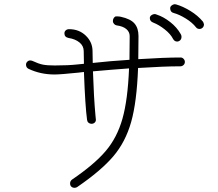

<svg xmlns="http://www.w3.org/2000/svg" viewBox="-20 -888 1040 915"><path d="M861 -593Q861 -584 854.5 -578Q848 -572 839 -572Q763 -572 638 -564Q632 -402 605 -306.5Q578 -211 519.5 -142.5Q461 -74 347 4Q341 7 335 7Q326 7 320 1.5Q314 -4 314 -14Q314 -25 323 -32Q429 -104 483.5 -168Q538 -232 563.5 -322Q589 -412 595 -562Q511 -556 423 -548Q427 -424 435 -337Q437 -323 437 -317Q437 -309 431 -303.5Q425 -298 416 -298Q408 -298 402 -303Q396 -308 395 -316Q386 -381 380 -545L355 -542Q268 -533 240 -533Q173 -533 116 -560Q104 -566 104 -580Q104 -588 110 -594Q116 -600 124 -600Q128 -600 134 -598Q164 -584 184.5 -580Q205 -576 241 -576Q305 -576 350 -581L380 -584Q379 -607 379 -644Q379 -669 359 -685.5Q339 -702 307 -707Q287 -711 287 -729Q287 -738 293.5 -743.5Q300 -749 309 -749Q357 -749 389 -718Q421 -687 421 -644Q421 -610 422 -588Q502 -597 597 -603Q598 -638 598 -716Q598 -736 582 -749.5Q566 -763 536 -767Q529 -768 523.5 -774Q518 -780 518 -788Q518 -797 523 -803.5Q528 -810 534 -810Q549 -810 556 -808Q602 -798 621 -776Q640 -754 640 -716Q640 -640 639 -606Q764 -614 841 -614Q849 -614 855 -607.5Q861 -601 861 -593ZM914 -758Q896 -781 865 -800Q834 -819 808 -826Q791 -830 791 -849Q791 -856 797.5 -861.5Q804 -867 812 -868Q817 -868 819 -867Q851 -858 887 -836Q923 -814 947 -785Q950 -781 952 -772Q952 -762 945.5 -756Q939 -750 931 -750Q920 -750 914 -758ZM805 -702Q793 -726 765 -748Q737 -770 711 -780Q694 -786 694 -802Q694 -810 701.5 -815.5Q709 -821 717 -821Q722 -821 728 -818Q759 -808 791 -783Q823 -758 841 -726Q845 -720 845 -713Q845 -702 838.5 -696Q832 -690 824 -690Q812 -690 805 -702Z"/></svg>

Font: Tsukimi Rounded Light
Style: Regular
Weight: 300
Designer: Takashi Funayama
Foundry: Takashi Funayama
Version: Version 1.032; ttfautohint (v1.8.3)